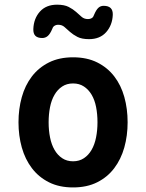

<svg xmlns="http://www.w3.org/2000/svg" viewBox="-20 -811 640 841"><path d="M300 10Q239.2 10 194.4 -12.6Q149.6 -35.1 119.8 -74.2Q90.1 -113.2 75.5 -165Q61 -216.8 61 -275.3Q61 -333.8 75.4 -385.4Q89.8 -437.1 119.5 -476Q149.3 -514.9 194.2 -537.4Q239.2 -560 300 -560Q361.1 -560 406.1 -537.4Q451 -514.9 480.6 -476.3Q510.2 -437.8 524.6 -386.1Q539 -334.5 539 -275.3Q539 -216.8 524.5 -165Q509.9 -113.2 480.3 -74.2Q450.7 -35.1 405.8 -12.6Q360.8 10 300 10ZM300 -104.5Q327.3 -104.5 347.5 -118Q367.8 -131.4 381.1 -154.5Q394.5 -177.5 400.7 -208.8Q407 -240 407 -275.3Q407 -311.3 400.9 -342.2Q394.8 -373.2 381.4 -395.9Q368.1 -418.6 347.8 -432Q327.6 -445.5 300 -445.5Q272.4 -445.5 252.2 -432Q231.9 -418.6 218.6 -395.5Q205.2 -372.5 199.1 -341.4Q193 -310.3 193 -275Q193 -239.7 199.3 -208.6Q205.5 -177.5 218.9 -154.5Q232.2 -131.4 252.5 -118Q272.7 -104.5 300 -104.5ZM208.5 -683.5Q199.5 -662.3 189.2 -653.4Q178.9 -644.5 165 -644.5Q144.5 -644.5 134.9 -654.2Q125.3 -664 126 -683.8Q127.7 -730 154.9 -760.3Q182.1 -790.5 230 -790.5Q261.7 -790.5 280.9 -780.6Q300.1 -770.6 313.1 -759Q326.1 -747.4 337.3 -737.5Q348.4 -727.5 365 -727.5Q371.2 -727.5 376 -729.1Q380.8 -730.7 383.9 -733.1Q387.1 -735.5 388.9 -739.1Q390.8 -742.6 392.2 -746.5Q401.2 -767.7 410.7 -776.6Q420.1 -785.5 434 -785.5Q454.5 -785.5 464.6 -775.8Q474.7 -766 474 -746.2Q472.3 -701 445.1 -670.2Q417.9 -639.5 370 -639.5Q338.3 -639.5 319.1 -649.4Q299.9 -659.4 286.9 -671Q273.9 -682.6 262.7 -692.5Q251.6 -702.5 235 -702.5Q229.1 -702.5 224.7 -700.9Q220.2 -699.3 217.1 -696.9Q213.9 -694.5 211.7 -690.9Q209.5 -687.4 208.5 -683.5Z"/></svg>

Font: Maple Mono
Style: Regular
Weight: 400
Monospace: yes
Designer: subframe7536
Version: Version 7.300